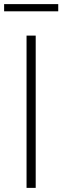

<svg xmlns="http://www.w3.org/2000/svg" viewBox="-43 -913 303 933"><path d="M86 0V-740H130.5V0ZM-23 -858V-893H240V-858Z"/></svg>

Font: Encode Sans SmCnd XLt
Style: Regular
Weight: 200
Width: 4
Designer: Multiple Designers
Foundry: Impallari Type
Version: Version 3.002; ttfautohint (v1.8.3) -l 8 -r 50 -G 200 -x 14 